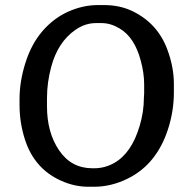

<svg xmlns="http://www.w3.org/2000/svg" viewBox="-20 -713 742 744"><path d="M538.6 -383.8Q538.6 -385.3 538.6 -386.7Q538.6 -429.2 525.4 -478Q501.5 -568.4 443.8 -602.5Q408.7 -623.5 374.5 -623.5H351.6Q310.5 -623.5 273.4 -598.1Q204.1 -550.8 178.2 -453.1Q162.1 -392.6 162.1 -333.5V-300.8Q162.1 -199.2 209.2 -130.1Q256.3 -61 337.9 -61H345.7Q385.7 -61 421.9 -81.1Q489.7 -119.1 521 -224.6Q537.6 -279.8 537.6 -334.5L538.6 -351.1ZM653.8 -387.7V-355Q653.8 -282.2 630.9 -211.9Q586.9 -76.7 476.1 -21.5Q411.6 10.7 344.7 10.7H322.8Q268.6 10.7 216.8 -12.7Q113.8 -58.6 77.1 -170.9Q55.7 -236.8 55.7 -306.6V-328.6Q55.7 -397.9 78.9 -470.7Q102.1 -543.5 145 -593Q188 -642.6 244.6 -668Q301.3 -693.4 360.4 -693.4H382.3Q444.8 -693.4 494.1 -669.4Q590.3 -622.6 627.9 -522.5Q653.8 -453.6 653.8 -387.7Z"/></svg>

Font: Averia Gruesa Libre
Style: Regular
Weight: 400
Italic angle: -1.70001°
Version: Version 1.002